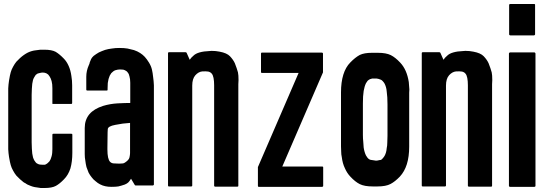

<svg xmlns="http://www.w3.org/2000/svg" viewBox="-20 -942 2794 968"><path d="M244.1 -422.9Q244.1 -447.3 244.1 -497.1Q244.1 -507.8 243.2 -516.6Q242.2 -525.4 240.2 -533.2Q237.3 -540 235.4 -546.9Q232.4 -553.7 229.5 -557.6Q225.6 -563.5 222.7 -566.4Q218.8 -569.3 213.9 -572.3Q210 -574.2 205.1 -575.2Q200.2 -576.2 196.3 -576.2Q188.5 -576.2 181.6 -574.2Q174.8 -573.2 169.9 -571.3Q165 -568.4 160.2 -564.5Q156.2 -559.6 153.3 -553.7Q149.4 -547.9 146.5 -539.1Q144.5 -530.3 142.6 -519.5Q141.6 -508.8 140.6 -494.1Q139.6 -480.5 139.6 -463.9Q139.6 -383.8 139.6 -224.6Q139.6 -208 140.6 -193.4Q141.6 -178.7 142.6 -168Q144.5 -156.2 146.5 -148.4Q149.4 -139.6 153.3 -132.8Q157.2 -127 161.1 -122.1Q165 -118.2 169.9 -116.2Q174.8 -113.3 181.6 -112.3Q188.5 -111.3 196.3 -111.3Q200.2 -111.3 205.1 -111.3Q210 -112.3 213.9 -115.2Q217.8 -117.2 221.7 -121.1Q225.6 -124 229.5 -128.9Q232.4 -133.8 235.4 -139.6Q237.3 -146.5 240.2 -154.3Q242.2 -161.1 243.2 -170.9Q244.1 -180.7 244.1 -190.4Q244.1 -214.8 244.1 -262.7Q244.1 -264.6 245.1 -266.6Q247.1 -267.6 249 -267.6Q279.3 -267.6 339.8 -267.6Q341.8 -267.6 343.8 -266.6Q344.7 -264.6 344.7 -262.7Q344.7 -232.4 344.7 -171.9Q344.7 -127 335 -92.8Q324.2 -59.6 302.7 -38.1Q281.2 -15.6 261.7 -4.9Q242.2 5.9 204.1 5.9Q195.3 5.9 185.5 5.9Q175.8 4.9 166 2.9Q156.2 2 145.5 -1Q135.7 -3.9 125 -8.8Q119.1 -10.7 113.3 -14.6Q108.4 -18.6 101.6 -21.5Q96.7 -24.4 91.8 -29.3Q85.9 -33.2 81.1 -38.1Q72.3 -45.9 62.5 -56.6Q53.7 -67.4 45.9 -82Q38.1 -95.7 34.2 -109.4Q30.3 -122.1 25.4 -151.4Q22.5 -169.9 21.5 -189.5Q21.5 -210 21.5 -232.4Q21.5 -233.4 21.5 -236.3Q21.5 -236.3 21.5 -236.3Q21.5 -237.3 21.5 -237.3Q21.5 -306.6 21.5 -446.3Q21.5 -446.3 21.5 -446.3Q21.5 -447.3 21.5 -447.3Q21.5 -448.2 21.5 -452.1Q21.5 -475.6 21.5 -496.1Q22.5 -516.6 25.4 -535.2Q30.3 -565.4 34.2 -578.1Q38.1 -591.8 45.9 -605.5Q53.7 -620.1 62.5 -630.9Q72.3 -641.6 81.1 -649.4Q90.8 -658.2 100.6 -665Q110.4 -671.9 120.1 -676.8Q129.9 -681.6 140.6 -684.6Q150.4 -687.5 161.1 -688.5Q171.9 -690.4 183.6 -691.4Q194.3 -691.4 203.1 -691.4Q241.2 -691.4 260.7 -680.7Q280.3 -668.9 301.8 -646.5Q316.4 -631.8 326.2 -609.4Q335.9 -587.9 339.8 -559.6Q341.8 -547.9 342.8 -536.1Q343.8 -523.4 343.8 -511.7Q343.8 -482.4 343.8 -422.9Q343.8 -420.9 342.8 -418.9Q340.8 -418 338.9 -418Q308.6 -418 248 -418Q246.1 -418 244.1 -418.9Q243.2 -420.9 244.1 -422.9Z M755.9 -511.7Q755.9 -345.7 755.9 -11.7Q755.9 -9.8 753.9 -8.8Q752.9 -6.8 750 -6.8Q721.7 -6.8 664.1 -6.8Q663.1 -6.8 661.1 -7.8Q660.2 -8.8 659.2 -9.8Q653.3 -20.5 640.6 -41Q639.6 -40 639.6 -39.1Q639.6 -39.1 638.7 -38.1Q632.8 -28.3 627 -22.5Q621.1 -16.6 609.4 -11.7Q589.8 -4.9 576.2 -2Q563.5 0 541 0Q525.4 0 511.7 -2.9Q497.1 -5.9 484.4 -12.7Q472.7 -18.6 461.9 -28.3Q450.2 -37.1 442.4 -47.9Q433.6 -58.6 426.8 -71.3Q420.9 -85 416 -99.6Q412.1 -115.2 410.2 -131.8Q407.2 -147.5 407.2 -165Q407.2 -209 407.2 -296.9Q407.2 -337.9 430.7 -366.2Q454.1 -393.6 500 -408.2Q536.1 -418.9 573.2 -420.9Q611.3 -422.9 636.7 -422.9Q636.7 -450.2 636.7 -505.9Q636.7 -515.6 636.7 -524.4Q635.7 -534.2 635.7 -542Q634.8 -549.8 632.8 -556.6Q630.9 -563.5 628.9 -569.3Q625 -574.2 622.1 -579.1Q619.1 -583 613.3 -585.9Q608.4 -588.9 601.6 -590.8Q594.7 -591.8 585 -591.8Q579.1 -591.8 573.2 -590.8Q567.4 -589.8 561.5 -587.9Q555.7 -585.9 550.8 -582Q545.9 -578.1 541 -573.2Q537.1 -567.4 533.2 -560.5Q530.3 -552.7 527.3 -543.9Q525.4 -535.2 523.4 -523.4Q522.5 -511.7 522.5 -498Q522.5 -495.1 522.5 -490.2Q522.5 -487.3 521.5 -486.3Q519.5 -485.4 517.6 -485.4Q485.4 -485.4 420.9 -485.4Q418 -485.4 417 -486.3Q415 -487.3 415 -490.2Q415 -501 415 -523.4Q415 -524.4 415 -554.7Q415 -585 427.7 -613.3Q429.7 -617.2 430.7 -620.1Q431.6 -624 432.6 -627.9Q435.5 -636.7 439.5 -644.5Q443.4 -652.3 452.1 -660.2Q464.8 -669.9 478.5 -677.7Q493.2 -684.6 509.8 -690.4Q526.4 -695.3 543.9 -697.3Q561.5 -700.2 581.1 -700.2Q606.4 -700.2 623 -697.3Q638.7 -694.3 655.3 -689.5Q672.9 -683.6 686.5 -674.8Q700.2 -666 710 -655.3Q720.7 -643.6 731.4 -626Q742.2 -608.4 746.1 -590.8Q750 -574.2 752 -553.7Q754.9 -534.2 755.9 -511.7ZM535.2 -126Q542 -119.1 552.7 -118.2Q563.5 -117.2 577.1 -117.2Q579.1 -117.2 581.1 -117.2Q583 -117.2 585 -117.2Q594.7 -117.2 600.6 -118.2Q607.4 -120.1 612.3 -124Q629.9 -135.7 632.8 -148.4Q635.7 -162.1 635.7 -169.9Q635.7 -220.7 635.7 -322.3Q599.6 -320.3 561.5 -312.5Q524.4 -305.7 523.4 -291Q523.4 -285.2 522.5 -274.4Q521.5 -241.2 521.5 -196.3Q521.5 -192.4 521.5 -188.5Q521.5 -139.6 535.2 -126Z M1181.6 -517.6Q1181.6 -346.7 1181.6 -5.9Q1181.6 -2.9 1180.7 -2Q1178.7 -1 1176.8 -1Q1163.1 -1 1134.8 -1Q1111.3 -1 1064.5 -1Q1062.5 -1 1061.5 -2Q1059.6 -2.9 1059.6 -5.9Q1059.6 -174.8 1059.6 -512.7Q1059.6 -533.2 1056.6 -548.8Q1053.7 -563.5 1047.9 -570.3Q1042 -578.1 1030.3 -581.1Q1018.6 -583 1000 -582Q980.5 -580.1 964.8 -562.5Q949.2 -544.9 949.2 -510.7Q949.2 -342.8 949.2 -6.8Q949.2 -3.9 947.3 -2.9Q946.3 -2 944.3 -2Q906.2 -2 832 -2Q830.1 -2 828.1 -2.9Q827.1 -3.9 827.1 -6.8Q827.1 -89.8 827.1 -256.8Q827.1 -395.5 827.1 -673.8Q827.1 -675.8 828.1 -677.7Q830.1 -678.7 832 -678.7Q860.4 -678.7 916 -678.7Q917 -678.7 918.9 -677.7Q919.9 -676.8 920.9 -675.8Q925.8 -664.1 936.5 -640.6Q943.4 -651.4 955.1 -661.1Q965.8 -671.9 986.3 -677.7Q1006.8 -683.6 1035.2 -684.6Q1041 -685.5 1046.9 -685.5Q1068.4 -685.5 1086.9 -681.6Q1124 -674.8 1139.6 -658.2Q1156.2 -640.6 1164.1 -623Q1174.8 -595.7 1179.7 -577.1Q1182.6 -564.5 1182.6 -538.1Q1182.6 -529.3 1181.6 -517.6Z M1609.4 -97.7Q1609.4 -67.4 1609.4 -4.9Q1609.4 -2.9 1607.4 -1Q1606.4 0 1603.5 0Q1498 0 1285.2 0Q1283.2 0 1281.2 -1Q1280.3 -2.9 1280.3 -4.9Q1280.3 -36.1 1280.3 -97.7Q1280.3 -98.6 1280.3 -98.6Q1280.3 -99.6 1280.3 -99.6Q1348.6 -257.8 1485.4 -574.2Q1423.8 -574.2 1300.8 -574.2Q1298.8 -574.2 1296.9 -575.2Q1295.9 -577.1 1295.9 -579.1Q1295.9 -610.4 1295.9 -671.9Q1295.9 -673.8 1296.9 -675.8Q1298.8 -676.8 1300.8 -676.8Q1401.4 -676.8 1602.5 -676.8Q1605.5 -676.8 1606.4 -675.8Q1608.4 -673.8 1608.4 -671.9Q1608.4 -640.6 1608.4 -579.1Q1608.4 -578.1 1608.4 -578.1Q1608.4 -578.1 1608.4 -577.1Q1540 -418.9 1403.3 -102.5Q1469.7 -102.5 1603.5 -102.5Q1606.4 -102.5 1608.4 -101.6Q1609.4 -100.6 1609.4 -98.6Q1609.4 -98.6 1609.4 -97.7Z M2043 -474.6Q2043 -384.8 2043 -203.1Q2043 -152.3 2031.2 -114.3Q2019.5 -77.1 1996.1 -51.8Q1971.7 -26.4 1949.2 -14.6Q1925.8 -2 1882.8 -2Q1881.8 -2 1879.9 -2Q1877 -2 1876 -2Q1875 -2 1873 -2Q1869.1 -2 1865.2 -2Q1862.3 -2 1859.4 -2Q1817.4 -2 1793.9 -13.7Q1770.5 -25.4 1746.1 -51.8Q1729.5 -69.3 1718.8 -93.8Q1707 -118.2 1703.1 -150.4Q1700.2 -163.1 1700.2 -176.8Q1699.2 -189.5 1699.2 -204.1Q1699.2 -294.9 1699.2 -476.6Q1699.2 -527.3 1710.9 -565.4Q1722.7 -603.5 1746.1 -627Q1770.5 -652.3 1793.9 -665Q1816.4 -675.8 1855.5 -675.8Q1858.4 -675.8 1861.3 -675.8Q1862.3 -675.8 1864.3 -675.8Q1866.2 -675.8 1868.2 -675.8Q1869.1 -675.8 1871.1 -675.8Q1875 -675.8 1877.9 -675.8Q1881.8 -675.8 1884.8 -675.8Q1926.8 -675.8 1950.2 -664.1Q1973.6 -652.3 1998 -626Q2014.6 -608.4 2025.4 -584Q2036.1 -559.6 2041 -528.3Q2042 -515.6 2043 -502Q2043.9 -497.1 2043.9 -491.2Q2043.9 -483.4 2043 -474.6ZM1933.6 -416Q1933.6 -435.5 1932.6 -451.2Q1931.6 -467.8 1929.7 -480.5Q1928.7 -493.2 1925.8 -502.9Q1922.9 -512.7 1918.9 -520.5Q1915 -527.3 1910.2 -532.2Q1905.3 -538.1 1900.4 -540Q1888.7 -544.9 1879.9 -545.9Q1871.1 -545.9 1864.3 -545.9Q1861.3 -545.9 1859.4 -545.9Q1857.4 -545.9 1855.5 -545.9Q1852.5 -544.9 1849.6 -543.9Q1846.7 -543.9 1843.8 -542Q1837.9 -539.1 1833 -534.2Q1829.1 -528.3 1825.2 -522.5Q1821.3 -514.6 1818.4 -504.9Q1815.4 -495.1 1813.5 -483.4Q1811.5 -470.7 1810.5 -455.1Q1809.6 -438.5 1809.6 -419.9Q1809.6 -367.2 1809.6 -261.7Q1809.6 -243.2 1811.5 -226.6Q1812.5 -210.9 1813.5 -198.2Q1815.4 -185.5 1818.4 -175.8Q1821.3 -166 1825.2 -158.2Q1829.1 -151.4 1833 -146.5Q1837.9 -140.6 1843.8 -137.7Q1847.7 -135.7 1857.4 -134.8Q1868.2 -132.8 1877 -131.8Q1877.9 -131.8 1879.9 -132.8Q1881.8 -132.8 1883.8 -132.8Q1887.7 -133.8 1892.6 -134.8Q1898.4 -135.7 1900.4 -135.7Q1906.2 -138.7 1910.2 -144.5Q1915 -149.4 1918.9 -156.2Q1922.9 -163.1 1925.8 -172.9Q1928.7 -182.6 1929.7 -195.3Q1932.6 -207 1932.6 -223.6Q1933.6 -239.3 1933.6 -257.8Q1933.6 -310.5 1933.6 -416Z M2460.9 -517.6Q2460.9 -346.7 2460.9 -5.9Q2460.9 -2.9 2460 -2Q2458 -1 2456.1 -1Q2442.4 -1 2414.1 -1Q2390.6 -1 2343.8 -1Q2341.8 -1 2340.8 -2Q2338.9 -2.9 2338.9 -5.9Q2338.9 -174.8 2338.9 -512.7Q2338.9 -533.2 2335.9 -548.8Q2333 -563.5 2327.1 -570.3Q2321.3 -578.1 2309.6 -581.1Q2297.9 -583 2279.3 -582Q2259.8 -580.1 2244.1 -562.5Q2228.5 -544.9 2228.5 -510.7Q2228.5 -342.8 2228.5 -6.8Q2228.5 -3.9 2226.6 -2.9Q2225.6 -2 2223.6 -2Q2185.5 -2 2111.3 -2Q2109.4 -2 2107.4 -2.9Q2106.4 -3.9 2106.4 -6.8Q2106.4 -89.8 2106.4 -256.8Q2106.4 -395.5 2106.4 -673.8Q2106.4 -675.8 2107.4 -677.7Q2109.4 -678.7 2111.3 -678.7Q2139.6 -678.7 2195.3 -678.7Q2196.3 -678.7 2198.2 -677.7Q2199.2 -676.8 2200.2 -675.8Q2205.1 -664.1 2215.8 -640.6Q2222.7 -651.4 2234.4 -661.1Q2245.1 -671.9 2265.6 -677.7Q2286.1 -683.6 2314.5 -684.6Q2320.3 -685.5 2326.2 -685.5Q2347.7 -685.5 2366.2 -681.6Q2403.3 -674.8 2418.9 -658.2Q2435.5 -640.6 2443.4 -623Q2454.1 -595.7 2459 -577.1Q2461.9 -564.5 2461.9 -538.1Q2461.9 -529.3 2460.9 -517.6Z M2546.9 -768.6Q2546.9 -818.4 2546.9 -917Q2546.9 -918.9 2548.8 -920.9Q2550.8 -921.9 2553.7 -921.9Q2593.8 -921.9 2672.9 -921.9Q2675.8 -921.9 2676.8 -920.9Q2677.7 -919.9 2677.7 -918Q2677.7 -918 2677.7 -917Q2677.7 -867.2 2677.7 -768.6Q2677.7 -766.6 2675.8 -765.6Q2674.8 -763.7 2671.9 -763.7Q2631.8 -763.7 2552.7 -763.7Q2549.8 -763.7 2548.8 -765.6Q2546.9 -766.6 2546.9 -768.6ZM2679.7 -671.9Q2679.7 -587.9 2679.7 -420.9Q2679.7 -282.2 2679.7 -4.9Q2679.7 -2.9 2677.7 -1Q2676.8 0 2673.8 0Q2633.8 0 2551.8 0Q2548.8 0 2547.9 -1Q2545.9 -2.9 2545.9 -4.9Q2545.9 -88.9 2545.9 -255.9Q2545.9 -394.5 2545.9 -671.9Q2545.9 -673.8 2547.9 -675.8Q2548.8 -677.7 2551.8 -677.7Q2592.8 -677.7 2673.8 -677.7Q2676.8 -677.7 2677.7 -675.8Q2679.7 -673.8 2679.7 -671.9Z"/></svg>

Font: Typeface
Style: Regular
Weight: 400
Version: Version 1.0